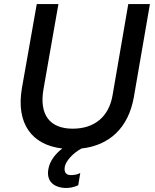

<svg xmlns="http://www.w3.org/2000/svg" viewBox="-20 -720 759 940"><path d="M294 200C316 202 343 197 363 187L373 127C359 135 340 138 322 137C303 135 293 123 297 97C302 68 338 29 379 7C515 -8 608 -93 635 -243L714 -700H608L531 -253C513 -149 443 -90 336 -90C223 -90 171 -159 193 -284L266 -700H160L87 -287C58 -115 136 -10 285 7C247 36 223 72 217 107C207 159 234 195 294 200Z"/></svg>

Font: Fixel Display Medium
Style: Italic
Weight: 500
Italic angle: -10°
Designer: AlfaBravo + MacPaw
Foundry: Kyrylo Tkachov, Marchela Mozhyna, Serhii Makarenko, Maria Weinstein, Zakhar Kryvoshyya
Version: Version 1.210;Glyphs 3.2 (3217)